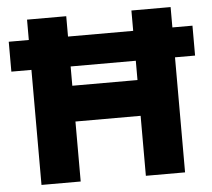

<svg xmlns="http://www.w3.org/2000/svg" viewBox="-51 -755 894 810"><g transform="rotate(-5 396.5 -350.0)"><path d="M534.4 0V-700H700.4V0ZM92.4 0V-700H258.4V0ZM243.1 -254V-405.5H549.9V-254ZM7.4 -487.2V-613.8H785.4V-487.2Z"/></g></svg>

Font: Geologica Thin
Style: Regular
Weight: 100
Version: Version 1.010;gftools[0.9.28]